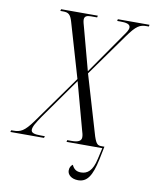

<svg xmlns="http://www.w3.org/2000/svg" viewBox="-147 -787 847 1057"><g transform="rotate(10 276.0 -258.5)"><path d="M-50 0H138L141 -10H118C83 -10 64 -15 64 -32C64 -51 79 -74 106 -114L266 -340L337 -79C342 -63 345 -52 345 -40C345 -18 325 -10 292 -10H266L264 0H464L450 62C435 131 407 152 371 152C346 152 331 142 320 118C309 126 303 137 303 153C303 176 325 197 363 197C413 197 439 158 459 64L474 -10H458C437 -10 428 -15 414 -57L315 -392L482 -626C531 -695 550 -704 589 -704H600L602 -714H425L423 -704H440C472 -704 496 -700 496 -680C496 -666 485 -651 470 -630L312 -403L250 -634C244 -654 240 -670 240 -679C240 -697 252 -704 276 -704H311L313 -714H108L105 -704H121C151 -704 163 -694 174 -656L263 -351L71 -82C26 -20 5 -10 -36 -10H-47Z"/></g></svg>

Font: Noto Serif Display Condensed Light
Style: Italic
Weight: 300
Width: 3
Italic angle: -12°
Designer: Monotype Design Team
Foundry: Monotype Imaging Inc.
Version: Version 2.009